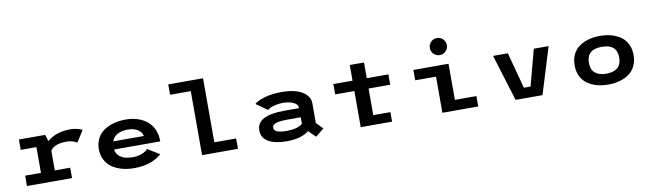

<svg xmlns="http://www.w3.org/2000/svg" viewBox="-43 -1407 6885 2033"><g transform="rotate(-10 3400.0 -391.0)"><path d="M444 -111.5H609.5V0H125V-111.5H295V-388.5H126.5V-500H409L431.5 -429Q473 -467.5 536.8 -489.8Q600.5 -512 677.5 -512Q724.5 -512 759.5 -501.8Q794.5 -491.5 808 -482.5L730 -359.5Q719.5 -369 687.2 -379.8Q655 -390.5 617 -390.5Q550 -390.5 505 -371.8Q460 -353 444 -323Z M1572.5 -87Q1555.5 -70.5 1531.2 -55Q1507 -39.5 1471.2 -23.8Q1435.5 -8 1385.2 1.5Q1335 11 1278 11Q1207 11 1146.2 -5.8Q1085.5 -22.5 1039.8 -54.5Q994 -86.5 968 -137.2Q942 -188 942 -252.5Q942 -316.5 968.5 -367Q995 -417.5 1041 -448.8Q1087 -480 1146.8 -496Q1206.5 -512 1276 -512Q1343 -512 1400.5 -494Q1458 -476 1502.2 -441Q1546.5 -406 1571.8 -349.5Q1597 -293 1597 -220.5H1099.5Q1109.5 -165 1156 -135.5Q1202.5 -106 1278 -106Q1337 -106 1381.2 -123.5Q1425.5 -141 1444.5 -165.5ZM1279.5 -403.5Q1215 -403.5 1169 -379.5Q1123 -355.5 1106 -307H1435Q1434 -322.5 1424.2 -338.5Q1414.5 -354.5 1396.2 -369.5Q1378 -384.5 1347.5 -394Q1317 -403.5 1279.5 -403.5Z M2159 -111.5H2393.5V0H2007.5V-688.5H1785V-800H2159Z M2955.5 -512Q3040.5 -512 3107 -492.5Q3173.5 -473 3213.2 -433Q3253 -393 3253 -338V-126L3321.5 -56L3231.5 17.5L3157 -55.5Q3123.5 -28 3064 -8.5Q3004.5 11 2918 11Q2791 11 2720.2 -30.5Q2649.5 -72 2649.5 -153.5Q2649.5 -312 2947 -312H3106V-312.5Q3106 -352.5 3059.5 -374.5Q3013 -396.5 2948 -396.5Q2896 -396.5 2848 -382.8Q2800 -369 2779.5 -350L2658 -435.5Q2689 -466.5 2769.5 -489.2Q2850 -512 2955.5 -512ZM2938.5 -97Q2993 -97 3037.5 -109Q3082 -121 3106 -142V-213.5H2968Q2878 -213.5 2838.8 -199.8Q2799.5 -186 2799.5 -156Q2799.5 -124.5 2834.2 -110.8Q2869 -97 2938.5 -97Z M3507.5 -388.5V-500H3713.5V-668.5H3866.5V-500H4099V-388.5H3866.5V-102.5H4050.5V0H3713.5V-388.5Z M4735.8 -633.2Q4709 -606.5 4671 -606.5Q4633 -606.5 4606.2 -633.2Q4579.5 -660 4579.5 -698Q4579.5 -736 4606.2 -762.8Q4633 -789.5 4671 -789.5Q4709 -789.5 4735.8 -762.8Q4762.5 -736 4762.5 -698Q4762.5 -660 4735.8 -633.2ZM4745.5 -111.5H4977V0H4591.5V-388.5H4368V-500H4745.5Z M5662.5 -500H5821.5L5668 0H5378.5L5224.5 -500H5383.5L5487.5 -111.5H5559Z M6496.8 -4.5Q6440.5 11 6374.5 11Q6308.5 11 6252.2 -4.5Q6196 -20 6152 -51Q6108 -82 6082.8 -133.2Q6057.5 -184.5 6057.5 -251Q6057.5 -317.5 6082.5 -368.5Q6107.5 -419.5 6151.8 -450.2Q6196 -481 6252.2 -496.5Q6308.5 -512 6374.5 -512Q6440.5 -512 6496.8 -496.5Q6553 -481 6597 -450.2Q6641 -419.5 6666.2 -368.5Q6691.5 -317.5 6691.5 -251Q6691.5 -184.5 6666.2 -133.2Q6641 -82 6597 -51Q6553 -20 6496.8 -4.5ZM6537 -251Q6537 -395 6374.5 -395Q6211 -395 6211 -251Q6211 -177.5 6253.5 -141.8Q6296 -106 6374.5 -106Q6453 -106 6495 -142Q6537 -178 6537 -251Z"/></g></svg>

Font: League Mono Wide SemiBold
Style: Regular
Weight: 600
Width: 8
Designer: Tyler Finck
Foundry: The League of Moveable Type / Tyler Finck
Version: Version 2.210